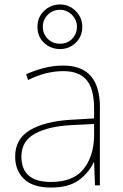

<svg xmlns="http://www.w3.org/2000/svg" viewBox="-20 -831 551 861"><path d="M402 -275V-220Q400 -129 354 -72Q308 -15 208 -15Q76 -15 76 -129Q76 -199 137.5 -232Q199 -265 301 -270ZM264 -537Q220 -537 178.5 -526.5Q137 -516 97 -498L106 -472Q185 -512 264 -512Q334 -512 368 -472.5Q402 -433 402 -343V-300L299 -294Q181 -287 114.5 -247.5Q48 -208 48 -129Q48 -66 88 -28Q128 10 208 10Q289 10 334 -23.5Q379 -57 400 -103H402L406 0H428V-350Q428 -537 264 -537ZM249 -611Q290 -611 319.5 -639Q349 -667 349 -711Q349 -752 319.5 -781.5Q290 -811 249 -811Q208 -811 178 -782.5Q148 -754 148 -711Q148 -666 178 -638.5Q208 -611 249 -611ZM249 -635Q215 -635 193.5 -657.5Q172 -680 172 -711Q172 -742 194 -764.5Q216 -787 249 -787Q280 -787 302.5 -764.5Q325 -742 325 -711Q325 -680 304 -657.5Q283 -635 249 -635Z"/></svg>

Font: Noto Sans UI Thin
Style: Regular
Weight: 250
Designer: Monotype Design Team
Foundry: Monotype Imaging Inc.
Version: Version 1.901